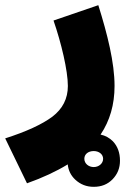

<svg xmlns="http://www.w3.org/2000/svg" viewBox="-143 -433 489 739"><path d="M63 -354C92.8 -268.1 118.2 -161.1 118.2 -102.1C118.2 -53.2 98.1 -14.2 58.6 16.1C18.6 45.9 -42 73.7 -123 99.6L-39.1 272.5C21.5 251 73.7 226.6 117.7 199.7C120.1 223.1 129.9 242.7 146.5 258.3C166.5 276.9 189.9 286.1 217.8 286.1C247.6 286.1 271.5 276.4 290.5 256.8C309.6 236.8 318.8 213.4 318.8 185.5C318.8 154.8 309.6 129.9 291.5 110.8C278.3 97.7 262.7 88.9 244.1 85C279.8 31.7 297.9 -30.3 297.9 -102.1C297.9 -191.9 270.5 -301.3 235.4 -413.1ZM217.8 148.4C237.8 148.4 253.9 160.6 253.9 178.2C253.9 196.3 237.3 210 217.8 210C197.8 210 181.6 196.3 181.6 178.2C181.6 160.2 196.8 148.4 217.8 148.4Z"/></svg>

Font: Estedad Black
Style: Regular
Weight: 900
Designer: Amin Abedi
Version: Version 7.3